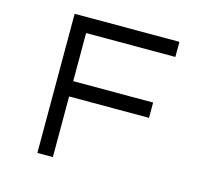

<svg xmlns="http://www.w3.org/2000/svg" viewBox="-101 -817 1008 933"><g transform="rotate(15 402.5 -350.0)"><path d="M163 0V-700H241V0ZM197 -305V-382H643V-305ZM204 -624V-700H690V-624Z"/></g></svg>

Font: Lexend Peta Light
Style: Regular
Weight: 300
Version: Version 1.007